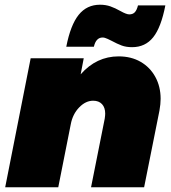

<svg xmlns="http://www.w3.org/2000/svg" viewBox="-20 -794 726 814"><path d="M661 -375Q661 -353 656 -325L591 0H366L424 -291Q426 -305 426 -312Q426 -338 412.5 -352.5Q399 -367 375 -367Q343 -367 315.5 -338.5Q288 -310 280 -267L227 0H2L110 -547H335L322 -479Q389 -555 483 -555Q536 -555 576 -532Q616 -509 638.5 -468Q661 -427 661 -375ZM540 -594Q515 -594 496 -601Q477 -608 453 -621Q449 -623 436.5 -629Q424 -635 415 -635Q387 -635 378 -596H261Q279 -688 313.5 -731Q348 -774 404 -774Q428 -774 448 -767Q468 -760 491 -747Q516 -733 528 -733Q543 -733 551.5 -742Q560 -751 565 -771H681Q663 -678 629.5 -636Q596 -594 540 -594Z"/></svg>

Font: Gontserrat Black
Style: Italic
Weight: 900
Italic angle: -11.3°
Designer: Julieta Ulanovsky
Foundry: Julieta Ulanovsky
Version: Version 6.001